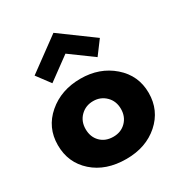

<svg xmlns="http://www.w3.org/2000/svg" viewBox="-197 -975 1055 1126"><g transform="rotate(-30 330.5 -412.5)"><path d="M109 -678 330 -840 551 -678 483 -587 330 -699 177 -587ZM332 15Q465 15 551.5 -61.5Q638 -138 638 -256Q638 -374 549.5 -451Q461 -528 332 -528Q201 -528 112 -451.5Q23 -375 23 -256Q23 -137 108.5 -61Q194 15 332 15ZM331 -377Q381 -377 415.5 -343Q450 -309 450 -256Q450 -204 416.5 -170Q383 -136 331 -136Q277 -136 244 -169.5Q211 -203 211 -256Q211 -309 245.5 -343Q280 -377 331 -377Z"/></g></svg>

Font: Hussar
Style: BoldWeb
Weight: 700
Foundry: Cannot Into Space Fonts
Version: Version 2.00